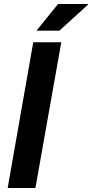

<svg xmlns="http://www.w3.org/2000/svg" viewBox="-20 -933 457 953"><path d="M161.1 -780.8 268.1 -913.1H417V-910.2L274.9 -780.8ZM18.1 0 145 -723.1H284.2L155.8 0Z"/></svg>

Font: Archivo
Style: Bold Italic
Weight: 700
Italic angle: -10°
Designer: Hector Gatti
Foundry: Omnibus-Type
Version: Version 2.001